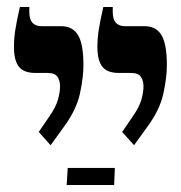

<svg xmlns="http://www.w3.org/2000/svg" viewBox="-20 -667 519 550"><path d="M364 -251 330 -289 360 -333Q379 -360 385 -381.5Q391 -403 391 -420Q391 -436 383.5 -447Q376 -458 356 -458H321Q287 -458 273 -476Q259 -494 259 -533Q259 -557 263 -582.5Q267 -608 276 -647H303V-632Q303 -592 338 -592H394Q427 -592 442.5 -566.5Q458 -541 458 -480Q458 -445 448 -399Q438 -353 403 -305ZM125 -251 91 -289 121 -333Q140 -360 146 -381.5Q152 -403 152 -420Q152 -436 144.5 -447Q137 -458 117 -458H82Q48 -458 34 -476Q20 -494 20 -533Q20 -557 24 -582.5Q28 -608 37 -647H64V-632Q64 -592 99 -592H155Q188 -592 203.5 -566.5Q219 -541 219 -480Q219 -445 209 -399Q199 -353 164 -305ZM171 -137 174 -186H309L307 -137Z"/></svg>

Font: Noto Serif Hebrew ExtraCondensed
Style: Bold
Weight: 700
Width: 2
Designer: Monotype Design Team
Foundry: Monotype Imaging Inc.
Version: Version 2.004; ttfautohint (v1.8.4.7-5d5b)